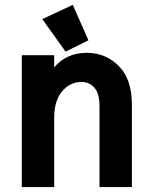

<svg xmlns="http://www.w3.org/2000/svg" viewBox="-20 -762 626 782"><path d="M276.4 -742.2 340.3 -597.7 247.1 -551.8 152.3 -684.1ZM68.8 0V-537.1H200.7V-487.3Q250.5 -546.9 333.5 -546.9Q413.1 -546.9 467.3 -489.3Q517.1 -436.5 517.1 -336.4V0H385.3V-329.6Q385.3 -380.4 365.7 -403.3Q344.7 -428.2 312 -428.2Q269 -428.2 237.8 -395.5Q200.7 -356.4 200.7 -282.2V0Z"/></svg>

Font: Consola Mono
Style: Bold
Weight: 700
Monospace: yes
Designer: Wojciech Kalinowski "wmk69" (wmk69@o2.pl)
Foundry: Wojciech Kalinowski "wmk69" (wmk69@o2.pl)
Version: Version 2.1.0